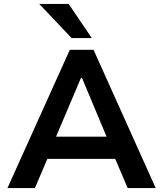

<svg xmlns="http://www.w3.org/2000/svg" viewBox="-20 -959 832 979"><path d="M18 0 336 -705H457L774 0H631L547 -197L606 -149H184L242 -197L158 0ZM393 -562 253 -232 228 -262H562L536 -232L398 -562ZM345 -765 180 -939H330L448 -765Z"/></svg>

Font: Nunito Sans 7pt
Style: Bold
Weight: 700
Designer: Vernon Adams
Foundry: Vernon Adams
Version: Version 3.101;gftools[0.9.27]